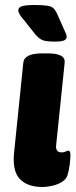

<svg xmlns="http://www.w3.org/2000/svg" viewBox="-20 -738 305 766"><path d="M149 8Q90 8 59.5 -23.5Q29 -55 36 -127L73 -488Q77 -525 148 -525H171Q242 -525 238 -488L204 -159Q201 -130 226 -130Q235 -130 242 -133.5Q249 -137 253 -137Q261 -137 261 -118Q261 -104 258 -80.5Q255 -57 249 -38Q244 -23 227.5 -12.5Q211 -2 189.5 3Q168 8 149 8ZM198 -572Q164 -572 149.5 -578Q135 -584 120 -602L74 -660Q64 -671 58.5 -680.5Q53 -690 53 -697Q53 -709 69 -713.5Q85 -718 116 -718Q149 -718 166.5 -715.5Q184 -713 192 -706Q200 -699 206 -687L238 -615Q242 -607 244 -601.5Q246 -596 246 -591Q246 -581 235 -576.5Q224 -572 198 -572Z"/></svg>

Font: Asap ExtraBold
Style: Italic
Weight: 800
Italic angle: -6°
Designer: Pablo Cosgaya
Foundry: Omnibus-Type
Version: Version 3.001; ttfautohint (v1.8.4.7-5d5b)